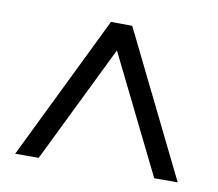

<svg xmlns="http://www.w3.org/2000/svg" viewBox="-54 -733 603 530"><g transform="rotate(10 247.0 -468.0)"><path d="M19.5 -266.1 216.8 -670.4 276.4 -669.9 475.1 -266.1H409.2L246.6 -595.7L85.4 -266.1Z"/></g></svg>

Font: Elstob 6pt SemiBold
Style: Regular
Weight: 600
Designer: Peter S. Baker
Version: Version 1.015